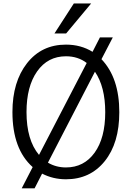

<svg xmlns="http://www.w3.org/2000/svg" viewBox="-20 -1003 750 1093"><path d="M290 -812.5 400.4 -983.4H499L356.4 -812.5ZM50.8 -365.2Q50.8 -537.1 133.8 -643.1Q216.8 -749 355.5 -749Q440.4 -749 506.8 -708L548.8 -790H622.1L557.6 -666Q659.2 -559.6 659.2 -364.3Q659.2 -188.5 576.2 -85.4Q493.2 17.6 355.5 17.6Q282.2 17.6 219.7 -14.6L176.8 69.3H103.5L166 -51.8Q50.8 -154.3 50.8 -365.2ZM520.5 -594.7 252.9 -77.1Q298.8 -49.8 355.5 -49.8Q458 -49.8 518.6 -133.8Q579.1 -217.8 579.1 -364.3Q579.1 -508.8 520.5 -594.7ZM473.6 -644.5Q423.8 -682.6 355.5 -682.6Q252 -682.6 191.4 -596.7Q130.9 -510.7 130.9 -365.2Q130.9 -206.1 202.1 -121.1Z"/></svg>

Font: Gothic A1
Style: Regular
Weight: 400
Designer: HanYang I&C Co.,Ltd.
Foundry: HanYang I&C Co.,Ltd.
Version: Version 2.50